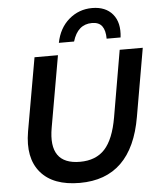

<svg xmlns="http://www.w3.org/2000/svg" viewBox="-62 -1008 879 1069"><g transform="rotate(-5 377.5 -473.0)"><path d="M626 -710H755L689 -330Q631 9 341 9Q192 9 122.5 -73Q53 -155 78 -301L150 -710H281L211 -311Q175 -108 352 -108Q441 -108 491 -162.5Q541 -217 562 -338ZM559 -778Q559 -824 541.5 -848Q524 -872 485 -872Q405 -872 377 -778H292Q308 -860 363.5 -907.5Q419 -955 493 -955Q568 -955 607.5 -908Q647 -861 637 -778Z"/></g></svg>

Font: Livvic SemiBold
Style: Italic
Weight: 600
Italic angle: -10°
Designer: Jacques Le Bailly, Baron von Fonthausen
Version: Version 1.001; ttfautohint (v1.8.2)